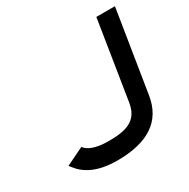

<svg xmlns="http://www.w3.org/2000/svg" viewBox="-138 -705 826 841"><g transform="rotate(-30 275.0 -284.5)"><path d="M24 -76 32 -66C65 -22 121 11 222 11C376 11 465 -46 484 -167L550 -580H456L393 -183C381 -110 337 -82 238 -82C180 -81 139 -92 118 -115L115 -120Z"/></g></svg>

Font: Charger Pro
Style: ExBdSuExtObl
Weight: 400
Designer: Jasper
Foundry: Cannot Into Space Fonts
Version: Version 1.09